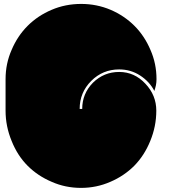

<svg xmlns="http://www.w3.org/2000/svg" viewBox="-20 -960 847 959"><path d="M650.4 -131.8Q599.6 -81.1 531.2 -51.8Q461.9 -21.5 384.8 -21.5Q306.6 -21.5 238.3 -51.8Q168.9 -81.1 118.2 -131.8Q67.4 -182.6 38.1 -255.9Q7.8 -329.1 7.8 -407.2Q7.8 -460 7.8 -564.5Q7.8 -642.6 38.1 -710.9Q67.4 -780.3 118.2 -831.1Q168.9 -881.8 238.3 -911.1Q306.6 -940.4 385.7 -940.4Q462.9 -940.4 532.2 -911.1Q600.6 -881.8 651.4 -831.1Q702.1 -780.3 731.4 -710.9Q761.7 -642.6 761.7 -564.5Q761.7 -548.8 758.8 -534.2Q755.9 -520.5 751 -505.9Q726.6 -552.7 679.7 -583Q632.8 -613.3 575.2 -613.3Q493.2 -613.3 435.5 -555.7Q377.9 -498 377.9 -416Q381.8 -416 390.6 -416Q390.6 -492.2 444.3 -546.9Q499 -600.6 575.2 -600.6Q651.4 -600.6 706.1 -542Q760.7 -484.4 760.7 -407.2Q760.7 -329.1 730.5 -255.9Q701.2 -183.6 650.4 -131.8Z"/></svg>

Font: Superfatty
Style: Fat
Weight: 400
Version: Version 1.0